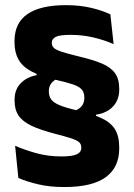

<svg xmlns="http://www.w3.org/2000/svg" viewBox="-20 -673 531 760"><path d="M273.2 -233.3Q294.2 -240.9 304 -253.8Q313.8 -266.6 313.8 -284.7V-287.2Q313.8 -306.9 303.7 -318.6Q293.7 -330.2 269.7 -338.6Q245.6 -347 203.1 -356.5Q141.4 -370.5 105.1 -389.9Q68.8 -409.2 53.1 -437.6Q37.4 -465.9 37.4 -505.7V-510.2Q37.4 -582.2 88.9 -617.4Q140.4 -652.6 240.4 -652.6Q296.6 -652.6 341.4 -641.8Q386.2 -631.1 416.9 -616.1L429.7 -498.4Q394.5 -514 350.9 -524.5Q307.3 -535 259.5 -535Q215.6 -535 200.3 -526.9Q185.1 -518.8 185.1 -504V-502.2Q185.1 -491.6 192.7 -483.8Q200.2 -476.1 223.7 -468.3Q247.2 -460.4 294.1 -449.1Q348.3 -436.3 383.3 -421.6Q418.3 -406.8 435.1 -383.5Q451.9 -360.3 451.9 -321.9V-317.5Q451.9 -277.5 427.2 -251.3Q402.4 -225.2 359.9 -219L360.4 -188.9ZM214.8 -364.3Q193.8 -357 183.6 -343.9Q173.4 -330.9 173.4 -313.3V-310.5Q173.4 -292.3 182.6 -279.5Q191.8 -266.7 215.5 -256.8Q239.1 -246.8 283 -236.6Q343.1 -223 380.4 -206Q417.6 -189.1 434.8 -161.7Q451.9 -134.4 451.9 -89.7V-85.2Q451.9 -10.3 398.4 28.5Q345 67.4 234.4 67.4Q176.4 67.4 130.9 56.5Q85.3 45.7 52.7 31.5L39.8 -95.9Q77.7 -79.5 123.9 -66.6Q170.1 -53.8 223 -53.8Q265.7 -53.8 283.7 -62.1Q301.7 -70.4 301.7 -87.7V-89.9Q301.7 -102.5 293 -110.3Q284.2 -118.1 261.4 -125.6Q238.5 -133 195.8 -144Q139.6 -158.8 104.7 -175.2Q69.9 -191.7 53.8 -215.2Q37.7 -238.7 37.7 -273.9V-278.8Q37.7 -318.2 61.7 -343.1Q85.7 -368 125.2 -375.6L124.7 -399.1Z"/></svg>

Font: Anek Gujarati Medium
Style: Regular
Weight: 500
Designer: Mrunmayee Ghaisas (Gujarati), Yesha Goshar (Latin)
Foundry: Ek Type
Version: Version 1.003